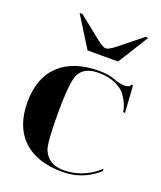

<svg xmlns="http://www.w3.org/2000/svg" viewBox="-138 -830 775 924"><g transform="rotate(20 249.0 -368.5)"><path d="M284.7 -625Q299.3 -625 331.5 -650.4L445.8 -742.2H460.4L362.8 -585.9H206.5L108.9 -742.2H123.5L238.8 -650.4Q271 -625 284.7 -625ZM473.6 -64.5Q452.6 -45.9 428.7 -31.7Q367.2 4.9 292 4.9Q160.2 4.9 89.8 -62.5Q19.5 -129.9 19.5 -253.9Q19.5 -377.9 90.8 -445.3Q162.1 -512.7 293.9 -512.7Q340.8 -512.7 374.5 -500Q405.8 -487.8 431.4 -487.8Q457 -487.8 460 -502.9H469.7L478.5 -365.2H468.8Q464.8 -401.9 436 -444.3Q418.9 -469.2 381.8 -486.1Q344.7 -502.9 293.9 -502.9Q209 -502.9 190.4 -438.5Q175.8 -386.7 175.8 -253.9Q175.8 -98.6 190.4 -66.4Q217.8 -4.9 292 -4.9Q364.3 -4.9 423.8 -40Q450.7 -56.2 473.6 -77.1Z"/></g></svg>

Font: spinweradC
Style: Bold
Weight: 700
Width: 7
Version: Version 0.3